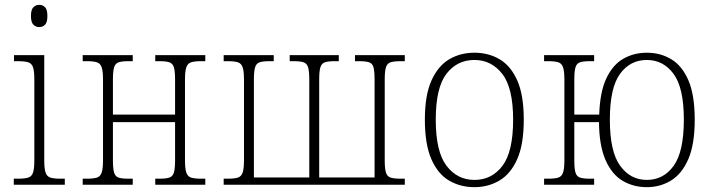

<svg xmlns="http://www.w3.org/2000/svg" viewBox="-20 -764 2938 794"><path d="M142 -652Q128 -652 118 -662Q108 -672 108 -698Q108 -724 118 -734Q128 -744 142 -744Q157 -744 166.5 -734Q176 -724 176 -698Q176 -672 166.5 -662Q157 -652 142 -652ZM37 0V-25H54Q82 -25 96.5 -29.5Q111 -34 116.5 -50Q122 -66 122 -101V-435Q122 -470 116.5 -486Q111 -502 96.5 -506.5Q82 -511 54 -511H38V-536H163V-101Q163 -67 168.5 -50.5Q174 -34 188.5 -29.5Q203 -25 230 -25H248V0Z M322 0V-25H338Q366 -25 380.5 -29.5Q395 -34 400.5 -50.5Q406 -67 406 -101V-435Q406 -469 400.5 -485.5Q395 -502 380.5 -506.5Q366 -511 338 -511H322V-536H529V-511H511Q485 -511 471 -506.5Q457 -502 452 -486Q447 -470 447 -435V-290H704V-435Q704 -470 699 -486Q694 -502 680 -506.5Q666 -511 640 -511H622V-536H829V-511H813Q785 -511 770.5 -506.5Q756 -502 750.5 -485.5Q745 -469 745 -435V-101Q745 -67 750.5 -50.5Q756 -34 770.5 -29.5Q785 -25 813 -25H829V0H622V-25H640Q666 -25 680 -29.5Q694 -34 699 -50Q704 -66 704 -101V-259H447V-101Q447 -66 452 -50Q457 -34 470.5 -29.5Q484 -25 511 -25H529V0Z M905 0V-25H921Q949 -25 963.5 -29.5Q978 -34 983.5 -50.5Q989 -67 989 -101V-435Q989 -469 983.5 -485.5Q978 -502 963.5 -506.5Q949 -511 921 -511H905V-536H1112V-511H1094Q1068 -511 1054 -506.5Q1040 -502 1035 -486Q1030 -470 1030 -435V-30H1259V-435Q1259 -470 1254 -486Q1249 -502 1235 -506.5Q1221 -511 1194 -511H1178V-536H1381V-511H1365Q1338 -511 1324 -506.5Q1310 -502 1305 -486Q1300 -470 1300 -435V-30H1529V-435Q1529 -470 1524.5 -486Q1520 -502 1506 -506.5Q1492 -511 1465 -511H1448V-536H1654V-511H1638Q1610 -511 1595.5 -506.5Q1581 -502 1576 -485.5Q1571 -469 1571 -435V-101Q1571 -67 1576 -50.5Q1581 -34 1595.5 -29.5Q1610 -25 1638 -25H1654V0Z M1942 10Q1884 10 1837.5 -17Q1791 -44 1764 -105.5Q1737 -167 1737 -269Q1737 -371 1764.5 -431.5Q1792 -492 1838 -519Q1884 -546 1942 -546Q2000 -546 2046 -519Q2092 -492 2119 -431.5Q2146 -371 2146 -269Q2146 -167 2119 -106Q2092 -45 2045.5 -17.5Q1999 10 1942 10ZM1942 -20Q2014 -20 2058 -78.5Q2102 -137 2102 -269Q2102 -401 2057 -458.5Q2012 -516 1942 -516Q1870 -516 1826 -458.5Q1782 -401 1782 -269Q1782 -137 1826.5 -78.5Q1871 -20 1942 -20Z M2655 10Q2599 10 2554.5 -16.5Q2510 -43 2484 -102.5Q2458 -162 2457 -259H2355V-101Q2355 -66 2360 -50Q2365 -34 2379 -29.5Q2393 -25 2419 -25H2437V0H2230V-25H2246Q2274 -25 2288.5 -29.5Q2303 -34 2308.5 -50.5Q2314 -67 2314 -101V-435Q2314 -469 2308.5 -485.5Q2303 -502 2288.5 -506.5Q2274 -511 2246 -511H2230V-536H2437V-511H2419Q2393 -511 2379 -506.5Q2365 -502 2360 -486Q2355 -470 2355 -435V-290H2458Q2461 -384 2487.5 -440Q2514 -496 2557.5 -521Q2601 -546 2655 -546Q2711 -546 2756 -519Q2801 -492 2827 -431.5Q2853 -371 2853 -269Q2853 -167 2826.5 -106Q2800 -45 2755 -17.5Q2710 10 2655 10ZM2655 -20Q2724 -20 2766 -78.5Q2808 -137 2808 -269Q2808 -401 2765.5 -458.5Q2723 -516 2655 -516Q2586 -516 2544 -458.5Q2502 -401 2502 -269Q2502 -137 2544.5 -78.5Q2587 -20 2655 -20Z"/></svg>

Font: Noto Serif SemiCondensed ExtraLight
Style: Regular
Weight: 200
Width: 4
Designer: Monotype Design Team
Foundry: Monotype Imaging Inc.
Version: Version 2.014